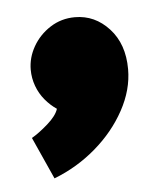

<svg xmlns="http://www.w3.org/2000/svg" viewBox="-34 -179 312 364"><g transform="rotate(-5 121.5 3.5)"><path d="M121 -147Q95 -147 74 -133.5Q53 -120 41 -99Q29 -78 29 -55Q29 -39 34.5 -24Q40 -9 50 3Q60 15 72 23Q68 36 51 51Q34 66 20 74L56 154Q100 137 135.5 106.5Q171 76 192 37.5Q213 -1 213 -40Q213 -88 186 -117.5Q159 -147 121 -147Z"/></g></svg>

Font: Catamaran Thin Black
Style: Regular
Weight: 900
Version: Version 2.000